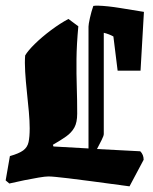

<svg xmlns="http://www.w3.org/2000/svg" viewBox="-20 -645 541 679"><path d="M257 -552Q251 -487 250.5 -435.5Q250 -384 251.5 -338Q253 -292 253 -243Q253 -212 243 -194Q233 -176 214 -162.5Q195 -149 167 -133L169 -127L293 -120V-551Q293 -559 298 -581.5Q303 -604 310 -624Q314 -625 318.5 -625Q323 -625 327 -625Q360 -624 406 -616.5Q452 -609 489 -603L477 -395H396L381 -516Q374 -520 365 -523.5Q356 -527 347 -529V-171Q347 -165 339.5 -150Q332 -135 323 -118L476 -110Q488 -98 488 -80L438 14Q356 3 304 -4Q252 -11 221.5 -14.5Q191 -18 175.5 -19.5Q160 -21 151 -21Q140 -21 116.5 -17Q93 -13 65.5 -7.5Q38 -2 13 4L0 -7L15 -93Q47 -102 62 -113Q77 -124 81 -142.5Q85 -161 85 -191Q85 -216 82 -250Q79 -284 75 -321Q71 -358 69 -391.5Q67 -425 69 -449Q79 -466 103.5 -490Q128 -514 160 -538Q192 -562 222 -578Z"/></svg>

Font: Grenze Gotisch Black
Style: Regular
Weight: 900
Designer: Renata Polastri
Foundry: Omnibus-Type
Version: Version 1.001